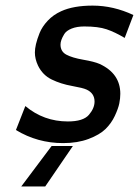

<svg xmlns="http://www.w3.org/2000/svg" viewBox="-20 -505 498 688"><path d="M37.1 -39.1 70.8 -125Q136.7 -69.8 223.1 -69.8Q278.3 -69.8 298.6 -93.5Q318.8 -117.2 318.8 -141.1Q318.8 -170.9 290 -184.1Q277.8 -189.9 238 -197Q198.2 -204.1 165.5 -220Q132.8 -235.8 116.2 -270Q105 -293.9 105 -316.9Q105 -330.1 108.9 -346.9Q112.8 -363.8 121.8 -386.5Q130.9 -409.2 150.9 -430.7Q170.9 -452.1 199.2 -464.8Q243.2 -484.9 312 -484.9Q386.2 -484.9 458 -451.2L426.8 -369.1Q391.6 -390.1 361.8 -400.1Q332 -410.2 282.2 -410.2Q255.4 -410.2 236.6 -402.6Q217.8 -395 210.4 -383.1Q203.1 -371.1 200 -362.1Q196.8 -353 196.8 -345.2Q196.8 -320.3 217.8 -309.1Q238.8 -297.9 278.3 -291Q317.9 -284.2 336.9 -275.9Q411.1 -241.7 411.1 -168.9Q411.1 -152.8 407.5 -134.5Q403.8 -116.2 391.4 -89.6Q378.9 -63 357.9 -42.5Q336.9 -22 297.4 -7.1Q257.8 7.8 206.1 7.8Q114.3 7.8 37.1 -39.1ZM56.2 163.1 165 18.1H241.2L142.1 163.1Z"/></svg>

Font: CMU Bright
Style: SemiBoldOblique
Weight: 600
Italic angle: -12°
Version: Version 0.7.0